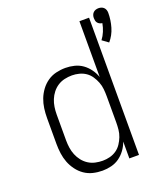

<svg xmlns="http://www.w3.org/2000/svg" viewBox="-143 -865 835 973"><g transform="rotate(-20 275.0 -378.5)"><path d="M495 -587 462 -611Q475 -628 483.5 -648.5Q492 -669 496 -691Q489 -692 482.5 -695Q476 -698 471.5 -703.5Q467 -709 465.5 -716Q464 -723 464 -730Q464 -738 466.5 -745.5Q469 -753 474.5 -758.5Q480 -764 487.5 -766.5Q495 -769 503 -769Q511 -769 518.5 -766.5Q526 -764 531.5 -758.5Q537 -753 539.5 -745.5Q542 -738 542 -730Q542 -691 531 -653.5Q520 -616 495 -587ZM242 12Q216 12 191 6Q166 0 145 -14.5Q124 -29 108.5 -50Q93 -71 84 -94.5Q75 -118 71.5 -143.5Q68 -169 68 -195V-335Q68 -361 71.5 -386.5Q75 -412 84 -435.5Q93 -459 108.5 -480Q124 -501 145 -515.5Q166 -530 191 -536Q216 -542 242 -542Q266 -542 290 -536Q314 -530 333.5 -516Q353 -502 367.5 -482Q382 -462 390 -439V-740H442V0H390V-91Q382 -68 367.5 -48Q353 -28 333.5 -14Q314 0 290 6Q266 12 242 12ZM260 -35Q280 -35 299 -40Q318 -45 334 -56Q350 -67 361 -83.5Q372 -100 379 -118Q386 -136 388 -155.5Q390 -175 390 -195V-335Q390 -355 388 -374.5Q386 -394 379 -412Q372 -430 361 -446.5Q350 -463 334 -474Q318 -485 298.5 -490Q279 -495 260 -495Q240 -495 220 -490.5Q200 -486 183 -475Q166 -464 153.5 -448Q141 -432 133.5 -413.5Q126 -395 123 -375Q120 -355 120 -335V-195Q120 -175 123 -155Q126 -135 133.5 -116.5Q141 -98 153.5 -82Q166 -66 183 -55Q200 -44 220 -39.5Q240 -35 260 -35Z"/></g></svg>

Font: Lode Dark
Style: Regular
Weight: 400
Monospace: yes
Designer: Belleve Invis
Foundry: Belleve Invis
Version: Version 29.2.0; ttfautohint (v1.8.3)